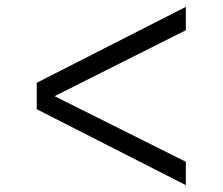

<svg xmlns="http://www.w3.org/2000/svg" viewBox="-20 -557 648 559"><path d="M115 -265V-289L521 -86V-18L87 -239V-316L521 -537V-469Z"/></svg>

Font: TikTok Sans 24pt Light
Style: Regular
Weight: 300
Version: Version 4.000